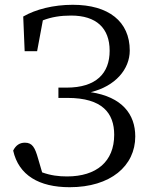

<svg xmlns="http://www.w3.org/2000/svg" viewBox="-20 -766 635 802"><path d="M83 -552H135L159 -681C195 -695 233 -701 277 -701C382 -701 438 -649 438 -554C438 -460 382 -400 258 -400H224V-357H262C408 -357 457 -293 457 -203C457 -91 383 -29 260 -29C225 -29 192 -33 156 -46L139 -104C126 -150 115 -170 84 -170C62 -170 46 -159 35 -137C58 -34 143 16 271 16C442 16 545 -73 545 -196C545 -289 490 -361 359 -381C462 -406 522 -477 522 -555C522 -676 434 -746 284 -746C203 -746 129 -727 77 -697Z"/></svg>

Font: Shippori Mincho
Style: Regular
Weight: 400
Designer: Bonji Tadano  Ryoko NISHIZUKA  (kana & ideographs); Frank Grießhammer (Latin, Greek & Cyrillic); Wenlong ZHANG  (bopomof
Foundry: Adobe Systems Incorporated
Version: Version 1.003;PS 1.001;hotconv 16.6.54;makeotf.lib2.5.65590